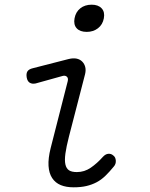

<svg xmlns="http://www.w3.org/2000/svg" viewBox="-20 -789 640 819"><path d="M132 -433Q117 -430 107 -436Q97 -442 94 -458Q91 -475 97 -484.5Q103 -494 120 -498L272 -537Q292 -542 306.5 -539Q321 -536 330.5 -526.5Q340 -517 343.5 -503.5Q347 -490 343 -473L274 -206Q263 -163 259 -134Q255 -105 259 -87.5Q263 -70 274.5 -62.5Q286 -55 308 -55Q340 -55 367 -73.5Q394 -92 419 -120Q430 -132 442 -133Q454 -134 463 -126Q473 -119 474 -104Q475 -89 465 -78Q447 -56 429.5 -39Q412 -22 392 -11.5Q372 -1 348.5 4.5Q325 10 294 10Q262 10 239 0.5Q216 -9 202.5 -29.5Q189 -50 187 -81.5Q185 -113 196 -157L269 -443Q272 -456 265 -462Q258 -468 247 -465ZM350 -653Q321 -653 307 -668.5Q293 -684 298 -711Q303 -738 322.5 -753.5Q342 -769 371 -769Q399 -769 413.5 -753.5Q428 -738 423 -711Q418 -684 398 -668.5Q378 -653 350 -653Z"/></svg>

Font: Maple Mono ExtraLight
Style: Italic
Weight: 275
Italic angle: -10°
Monospace: yes
Designer: subframe7536
Version: Version 7.000